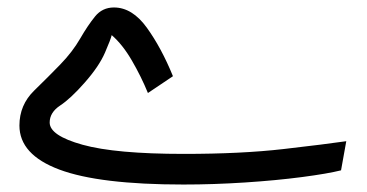

<svg xmlns="http://www.w3.org/2000/svg" viewBox="-20 -473 982 514"><path d="M471 21Q552 21 636 15.5Q720 10 788.5 1Q857 -8 893 -17L907 -95Q852 -87 739 -74Q626 -61 472 -61Q289 -61 201 -85.5Q113 -110 113 -145Q113 -172 141 -190.5Q169 -209 206 -251Q245 -295 261 -332Q277 -369 279 -379Q308 -354 333 -311Q358 -268 376 -224L443 -269Q412 -345 373 -399Q334 -453 285 -453Q254 -453 234.5 -429Q215 -405 194.5 -369.5Q174 -334 141 -300Q111 -269 71.5 -230.5Q32 -192 32 -137Q32 -59 139 -19Q246 21 471 21Z"/></svg>

Font: Noto Sans Arabic
Style: Regular
Weight: 400
Designer: Nadine Chahine - Monotype Design Team
Foundry: Monotype Imaging Inc.
Version: Version 1.902